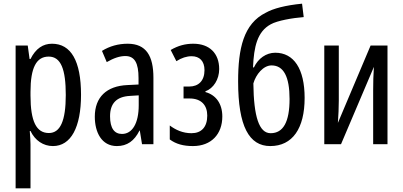

<svg xmlns="http://www.w3.org/2000/svg" viewBox="-20 -785 2194 1045"><path d="M263 -547C215 -547 175 -522 146 -464H141L131 -537H65V240H146V0C146 -20 144 -44 142 -72H146C171 -20 216 10 268 10C366 10 421 -92 421 -269C421 -454 366 -547 263 -547ZM245 -477C312 -477 338 -407 338 -268C338 -127 308 -61 246 -61C178 -61 146 -124 146 -265V-285C146 -417 178 -477 245 -477Z M675 -547C624 -547 577 -534 535 -508L561 -447C599 -469 632 -480 662 -480C713 -480 734 -442 734 -360V-325L673 -322C560 -317 496 -256 496 -150C496 -65 533 10 616 10C672 10 711 -18 739 -74H741L753 0H815V-362C815 -480 776 -547 675 -547ZM735 -266V-212C735 -114 700 -56 644 -56C603 -56 579 -86 579 -152C579 -222 614 -259 687 -263Z M1032 -547C989 -547 950 -537 909 -513L940 -452C968 -470 996 -479 1023 -479C1066 -479 1093 -453 1093 -403C1093 -346 1061 -314 1010 -314H979V-249H1012C1077 -249 1108 -211 1108 -156C1108 -93 1076 -60 1022 -60C975 -60 936 -78 904 -102V-26C938 -1 978 10 1030 10C1130 10 1190 -55 1190 -151C1190 -220 1156 -268 1098 -284V-288C1142 -304 1173 -353 1173 -409C1173 -495 1120 -547 1032 -547Z M1276 -342C1276 -97 1336 10 1451 10C1572 10 1638 -86 1638 -252C1638 -411 1579 -498 1478 -498C1429 -498 1385 -467 1362 -418H1357C1362 -531 1380 -613 1454 -653C1490 -673 1571 -687 1633 -692L1624 -765C1533 -756 1468 -739 1427 -716C1305 -656 1276 -520 1276 -342ZM1453 -60C1390 -60 1361 -150 1359 -331C1373 -380 1413 -429 1458 -429C1524 -429 1556 -367 1556 -246C1556 -122 1522 -60 1453 -60Z M1824 -537H1745V0H1836L2015 -421C2012 -378 2011 -335 2011 -293V0H2089V-537H1997L1819 -116C1822 -161 1824 -197 1824 -237Z"/></svg>

Font: Noto Sans UI Condensed
Style: Regular
Weight: 400
Width: 3
Designer: Monotype Design Team
Foundry: Monotype Imaging Inc.
Version: Version 1.901